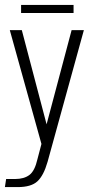

<svg xmlns="http://www.w3.org/2000/svg" viewBox="-28 -593 375 783"><path d="M-8 170 -3 137H34Q70 137 92 120.5Q114 104 125 55L141 -6L12 -470H61L162 -86L264 -470H314L166 67Q150 123 124.5 146.5Q99 170 44 170ZM58 -540V-573H272V-540Z"/></svg>

Font: Smooch Sans
Style: Regular
Weight: 400
Designer: Robert E. Leuschke
Foundry: Robert E. Leuschke
Version: Version 1.010; ttfautohint (v1.8.3)